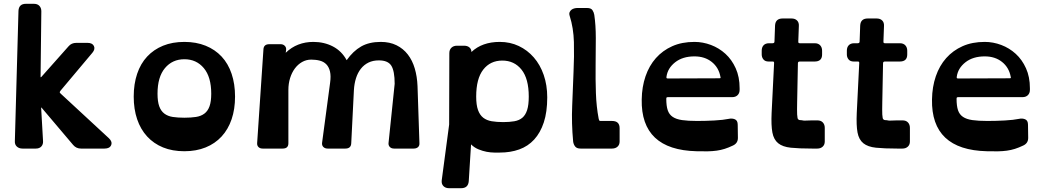

<svg xmlns="http://www.w3.org/2000/svg" viewBox="-20 -780 5485 1008"><path d="M405 0Q380 0 364 -19L198 -215Q196 -217 196 -214L206 -39Q207 -22 197 -11Q187 0 168 0H98Q80 0 68.5 -10.5Q57 -21 58 -39L77 -723Q79 -760 116 -760H158Q177 -760 187 -749Q197 -738 197 -721L193 -377Q193 -372 197 -376L340 -537Q355 -555 381 -555H439Q465 -555 473 -538.5Q481 -522 465 -503L297 -303Q294 -299 293.5 -296.5Q293 -294 298 -289L552 -54Q571 -36 563.5 -18Q556 0 529 0Z M948 14Q885 14 836 -6Q787 -26 752.5 -63.5Q718 -101 700 -154Q682 -207 682 -273Q682 -339 700 -392.5Q718 -446 752.5 -483Q787 -520 836 -540Q885 -560 948 -560Q1010 -560 1059.5 -540Q1109 -520 1143.5 -483Q1178 -446 1196 -392.5Q1214 -339 1214 -273Q1214 -207 1196 -154Q1178 -101 1143.5 -63.5Q1109 -26 1059.5 -6Q1010 14 948 14ZM948 -469Q885 -469 846 -422.5Q807 -376 807 -288Q807 -247 816 -222Q825 -197 843 -183.5Q861 -170 887 -166Q913 -162 948 -162Q982 -162 1008.5 -166Q1035 -170 1053 -183.5Q1071 -197 1080 -222Q1089 -247 1089 -288Q1089 -376 1050 -422.5Q1011 -469 948 -469Z M1800 -464Q1834 -512 1876 -536Q1918 -560 1979 -560Q2026 -560 2061.5 -542.5Q2097 -525 2121 -494Q2145 -463 2157.5 -420.5Q2170 -378 2172 -328L2182 -29Q2183 -15 2174.5 -7.5Q2166 0 2152 0H2049Q2034 0 2026 -9Q2018 -18 2020 -31L2052 -340Q2052 -407 2034.5 -435Q2017 -463 1969 -463Q1938 -463 1914.5 -451.5Q1891 -440 1874.5 -419Q1858 -398 1849 -369.5Q1840 -341 1838 -307L1824 -28Q1823 0 1793 0H1700Q1686 0 1677.5 -8.5Q1669 -17 1671 -31L1713 -345Q1718 -381 1712.5 -404.5Q1707 -428 1693.5 -442Q1680 -456 1659.5 -461.5Q1639 -467 1614 -467Q1588 -467 1566 -454.5Q1544 -442 1528 -420.5Q1512 -399 1503 -370Q1494 -341 1494 -308V-28Q1494 0 1464 0H1359Q1345 0 1337 -8Q1329 -16 1330 -29L1363 -520Q1364 -548 1394 -548H1453Q1467 -548 1475.5 -539Q1484 -530 1482 -517L1480 -503Q1510 -532 1546.5 -546Q1583 -560 1625 -560Q1682 -560 1728 -536Q1774 -512 1800 -464Z M2455 -507Q2511 -560 2604 -560Q2658 -560 2703.5 -538.5Q2749 -517 2782.5 -478.5Q2816 -440 2834.5 -386.5Q2853 -333 2853 -269Q2853 -192 2835 -137.5Q2817 -83 2784.5 -47.5Q2752 -12 2706 4.5Q2660 21 2604 21Q2593 21 2575 21Q2557 21 2535 17Q2514 13 2492 4Q2470 -5 2453 -22L2441 171Q2438 208 2401 208H2337Q2319 208 2308 197Q2297 186 2299 167L2338 -126L2339 -501Q2339 -519 2350 -529.5Q2361 -540 2379 -540H2417Q2434 -540 2444.5 -531Q2455 -522 2455 -507ZM2617 -462Q2554 -462 2517 -414.5Q2480 -367 2480 -273Q2480 -229 2489.5 -202.5Q2499 -176 2517 -162Q2535 -148 2561.5 -143.5Q2588 -139 2622 -139Q2655 -139 2680.5 -143.5Q2706 -148 2722.5 -162Q2739 -176 2747.5 -202.5Q2756 -229 2756 -273Q2756 -367 2718 -414.5Q2680 -462 2617 -462Z M3028 0Q3008 0 2999.5 -11Q2991 -22 2989 -37Q2980 -134 2984 -225Q2988 -316 2991 -401Q2995 -486 2993 -559.5Q2991 -633 2971 -696Q2967 -708 2970.5 -716Q2974 -724 2980.5 -729Q2987 -734 2995.5 -736Q3004 -738 3010 -738H3062Q3083 -738 3090.5 -726.5Q3098 -715 3100 -702Q3108 -648 3108 -580.5Q3108 -513 3107 -438Q3106 -363 3108.5 -291.5Q3111 -220 3123 -157Q3124 -152 3125.5 -148.5Q3127 -145 3132 -145H3193Q3233 -145 3233 -107V-37Q3233 -20 3222 -10Q3211 0 3193 0Z M3487 -270Q3482 -270 3480 -268.5Q3478 -267 3478 -261Q3478 -224 3485.5 -201.5Q3493 -179 3511.5 -166.5Q3530 -154 3561 -149.5Q3592 -145 3640 -145Q3685 -145 3731 -147.5Q3777 -150 3806 -156Q3822 -160 3837.5 -154Q3853 -148 3853 -125L3854 -56Q3854 -28 3828 -16Q3805 -5 3784.5 1.5Q3764 8 3742 11Q3720 14 3694.5 14.5Q3669 15 3637 14Q3344 7 3349 -258Q3350 -324 3369 -379.5Q3388 -435 3423.5 -475Q3459 -515 3509.5 -537.5Q3560 -560 3626 -560Q3670 -560 3712.5 -544Q3755 -528 3788.5 -497.5Q3822 -467 3842.5 -421.5Q3863 -376 3863 -317V-308Q3863 -291 3852.5 -280.5Q3842 -270 3824 -270ZM3626 -484Q3564 -484 3524.5 -453Q3485 -422 3479 -377Q3478 -371 3480 -369.5Q3482 -368 3487 -368L3756 -369Q3761 -369 3762.5 -370Q3764 -371 3762 -378Q3753 -426 3716.5 -455Q3680 -484 3626 -484Z M4243 0Q4175 0 4132 -4.5Q4089 -9 4065.5 -28Q4042 -47 4035 -84.5Q4028 -122 4031 -187L4044 -449Q4044 -454 4042.5 -455.5Q4041 -457 4035 -457H4015Q3997 -457 3988 -468Q3979 -479 3979 -494V-514Q3979 -532 3989 -542.5Q3999 -553 4018 -553H4036Q4046 -553 4046 -562L4049 -646Q4051 -683 4089 -683H4135Q4154 -683 4164.5 -672.5Q4175 -662 4174 -644L4171 -562Q4171 -556 4173 -554.5Q4175 -553 4180 -553H4257Q4276 -553 4286 -542Q4296 -531 4296 -514V-494Q4296 -457 4257 -457H4179Q4169 -457 4169 -448L4165 -243Q4164 -222 4164.5 -206Q4165 -190 4165 -179Q4166 -167 4167 -161.5Q4168 -156 4170 -154Q4172 -152 4175 -150.5Q4178 -149 4188 -149Q4198 -146 4211.5 -147Q4225 -148 4243 -148H4271Q4290 -148 4300 -137Q4310 -126 4310 -109V-37Q4310 -20 4299 -10Q4288 0 4271 0Z M4690 0Q4622 0 4579 -4.5Q4536 -9 4512.5 -28Q4489 -47 4482 -84.5Q4475 -122 4478 -187L4491 -449Q4491 -454 4489.5 -455.5Q4488 -457 4482 -457H4462Q4444 -457 4435 -468Q4426 -479 4426 -494V-514Q4426 -532 4436 -542.5Q4446 -553 4465 -553H4483Q4493 -553 4493 -562L4496 -646Q4498 -683 4536 -683H4582Q4601 -683 4611.5 -672.5Q4622 -662 4621 -644L4618 -562Q4618 -556 4620 -554.5Q4622 -553 4627 -553H4704Q4723 -553 4733 -542Q4743 -531 4743 -514V-494Q4743 -457 4704 -457H4626Q4616 -457 4616 -448L4612 -243Q4611 -222 4611.5 -206Q4612 -190 4612 -179Q4613 -167 4614 -161.5Q4615 -156 4617 -154Q4619 -152 4622 -150.5Q4625 -149 4635 -149Q4645 -146 4658.5 -147Q4672 -148 4690 -148H4718Q4737 -148 4747 -137Q4757 -126 4757 -109V-37Q4757 -20 4746 -10Q4735 0 4718 0Z M5011 -270Q5006 -270 5004 -268.5Q5002 -267 5002 -261Q5002 -224 5009.5 -201.5Q5017 -179 5035.5 -166.5Q5054 -154 5085 -149.5Q5116 -145 5164 -145Q5209 -145 5255 -147.5Q5301 -150 5330 -156Q5346 -160 5361.5 -154Q5377 -148 5377 -125L5378 -56Q5378 -28 5352 -16Q5329 -5 5308.5 1.5Q5288 8 5266 11Q5244 14 5218.5 14.5Q5193 15 5161 14Q4868 7 4873 -258Q4874 -324 4893 -379.5Q4912 -435 4947.5 -475Q4983 -515 5033.5 -537.5Q5084 -560 5150 -560Q5194 -560 5236.5 -544Q5279 -528 5312.5 -497.5Q5346 -467 5366.5 -421.5Q5387 -376 5387 -317V-308Q5387 -291 5376.5 -280.5Q5366 -270 5348 -270ZM5150 -484Q5088 -484 5048.5 -453Q5009 -422 5003 -377Q5002 -371 5004 -369.5Q5006 -368 5011 -368L5280 -369Q5285 -369 5286.5 -370Q5288 -371 5286 -378Q5277 -426 5240.5 -455Q5204 -484 5150 -484Z"/></svg>

Font: OpenDyslexic3
Style: Bold
Weight: 700
Designer: Abelardo Gonzalez
Version: Version 1.000;PS 001.001;hotconv 1.0.56